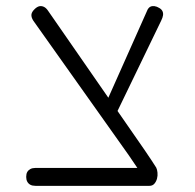

<svg xmlns="http://www.w3.org/2000/svg" viewBox="-20 -593 633 623"><path d="M465 10 398 -89 88 -526Q81 -537 82 -546Q83 -555 94 -565Q102 -572 109 -573Q116 -574 123 -570.5Q130 -567 136 -558L450 -105Q462 -87 472.5 -71.5Q483 -56 487 -49Q490 -43 491 -33Q492 -23 489.5 -13.5Q487 -4 481 3Q475 10 465 10ZM95 10Q85 10 78.5 6.5Q72 3 68.5 -3.5Q65 -10 65 -19Q65 -29 68.5 -35Q72 -41 78.5 -44.5Q85 -48 94 -48H471L465 10ZM358 -226 316 -241 459 -562Q463 -569 468.5 -571.5Q474 -574 481.5 -573Q489 -572 497 -567Q504 -563 507 -557Q510 -551 509 -543.5Q508 -536 503 -526Z"/></svg>

Font: Fredoka Light Light
Style: Regular
Weight: 300
Version: Version 2.001